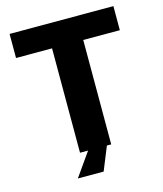

<svg xmlns="http://www.w3.org/2000/svg" viewBox="-117 -754 820 963"><g transform="rotate(-15 293.5 -272.5)"><path d="M211 0V-542H24V-667H563V-542H373V0ZM167 122 257 -6H353L301 122Z"/></g></svg>

Font: Maven Pro
Style: Bold
Weight: 700
Designer: Joe Prince
Foundry: Joe Prince
Version: Version 2.103